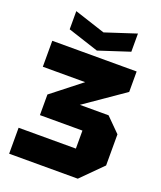

<svg xmlns="http://www.w3.org/2000/svg" viewBox="-163 -871 930 1112"><g transform="rotate(20 302.0 -314.5)"><path d="M452 140H29V-20H382V-131H120V-258L301 -400H40V-560H560V-434L317 -266H494L580 -180V12ZM492 -769V-657L302 -595L112 -657V-769L302 -707Z"/></g></svg>

Font: Tektur ExtraBold
Style: Regular
Weight: 800
Designer: Adam Jagosz
Foundry: Adam Jagosz
Version: Version 1.005;gftools[0.9.30]